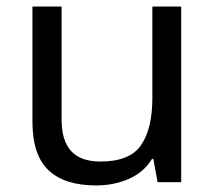

<svg xmlns="http://www.w3.org/2000/svg" viewBox="-20 -556 658 586"><path d="M533 -536V0H461L448 -71H444Q418 -29 372 -9.5Q326 10 274 10Q177 10 128 -36.5Q79 -83 79 -185V-536H168V-191Q168 -127 197 -95Q226 -63 287 -63Q376 -63 410.5 -113Q445 -163 445 -257V-536Z"/></svg>

Font: Noto Sans Sundanese
Style: Regular
Weight: 400
Designer: Monotype Design Team (Regular), Sérgio L. Martins (other weights)
Foundry: Monotype Imaging Inc.
Version: Version 2.003